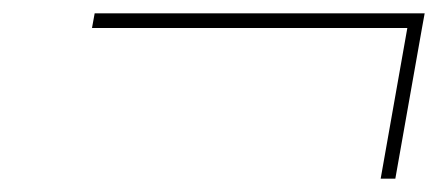

<svg xmlns="http://www.w3.org/2000/svg" viewBox="-20 -543 657 288"><path d="M551 -275 591 -501H118L122 -523H617L613 -501L573 -275Z"/></svg>

Font: Tomorrow Thin
Style: Italic
Weight: 250
Italic angle: -10°
Designer: Tony de Marco, Monica Rizzolli
Foundry: Just in Type
Version: Version 2.002